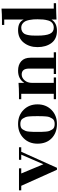

<svg xmlns="http://www.w3.org/2000/svg" viewBox="863 -1624 773 2539"><g transform="rotate(-90 1249.5 -354.5)"><path d="M274 12 62 -460H2V-490H293V-460H225L347 -167L474 -460H406V-490H572V-460H512L300 12Z M982.5 -186.5Q983 -206 983 -245Q983 -284 982.5 -303.5Q982 -323 979.5 -355Q977 -387 970 -403.5Q963 -420 952 -438.5Q941 -457 922.5 -464.5Q904 -472 879 -472Q854 -472 835.5 -464.5Q817 -457 806 -438.5Q795 -420 788 -403.5Q781 -387 778.5 -355Q776 -323 775.5 -303.5Q775 -284 775 -245Q775 -206 775.5 -186.5Q776 -167 778.5 -135Q781 -103 788 -86.5Q795 -70 806 -51.5Q817 -33 835.5 -25.5Q854 -18 879 -18Q904 -18 922.5 -25.5Q941 -33 952 -51.5Q963 -70 970 -86.5Q977 -103 979.5 -135Q982 -167 982.5 -186.5ZM879 12Q762 12 690.5 -58Q619 -128 619 -245Q619 -357 692 -429.5Q765 -502 879 -502Q993 -502 1066 -429.5Q1139 -357 1139 -245Q1139 -133 1066 -60.5Q993 12 879 12Z M1207 0V-30H1279V-460H1207V-490H1269Q1346 -490 1423 -496V-422H1425Q1476 -502 1584 -502Q1663 -502 1709.5 -460Q1756 -418 1756 -337V-30H1828V0H1540V-30H1612V-357Q1612 -454 1534 -454Q1490 -454 1456.5 -415.5Q1423 -377 1423 -316V-30H1495V0Z M2261 6V-58H2259Q2216 12 2112 12Q2004 12 1950 -60.5Q1896 -133 1896 -245Q1896 -353 1955.5 -427.5Q2015 -502 2120 -502Q2226 -502 2259 -430H2261V-685H2189V-715H2251Q2329 -715 2405 -721V-30H2477V0Q2328 2 2261 6ZM2264 -245Q2264 -275 2262.5 -299Q2261 -323 2254.5 -355Q2248 -387 2237 -408Q2226 -429 2204 -444.5Q2182 -460 2152 -460Q2123 -460 2103 -448Q2083 -436 2072.5 -419Q2062 -402 2056 -371Q2050 -340 2049 -314Q2048 -288 2048 -245Q2048 -133 2072 -81.5Q2096 -30 2152 -30Q2189 -30 2213.5 -49Q2238 -68 2248 -103.5Q2258 -139 2261 -170Q2264 -201 2264 -245Z"/></g></svg>

Font: Justus
Style: Bold
Weight: 700
Version: Version 001.001